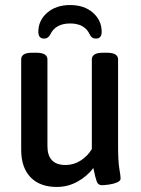

<svg xmlns="http://www.w3.org/2000/svg" viewBox="-20 -734 560 761"><path d="M205 7Q138 7 101 -31.5Q64 -70 64 -140V-499Q64 -511 74 -518Q84 -525 109 -525H123Q147 -525 157.5 -518Q168 -511 168 -499V-155Q168 -80 240 -80Q272 -80 299.5 -97.5Q327 -115 344 -143V-499Q344 -511 354.5 -518Q365 -525 389 -525H403Q427 -525 437.5 -518Q448 -511 448 -499V-157Q448 -94 453 -65.5Q458 -37 458 -26Q458 -17 444 -11Q430 -5 412 -2.5Q394 0 384 0Q369 0 363.5 -14.5Q358 -29 350 -68Q325 -35 287 -14Q249 7 205 7ZM258 -714Q314 -714 348.5 -683.5Q383 -653 383 -608Q383 -581 360 -581Q343 -581 336 -597Q316 -641 258 -641Q200 -641 179 -597Q171 -581 155 -581Q132 -581 132 -608Q132 -653 167 -683.5Q202 -714 258 -714Z"/></svg>

Font: Asap Semi Condensed Medium
Style: Regular
Weight: 500
Width: 4
Designer: Pablo Cosgaya
Foundry: Omnibus-Type
Version: Version 3.001; ttfautohint (v1.8.4.7-5d5b)